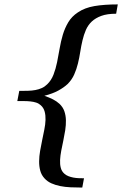

<svg xmlns="http://www.w3.org/2000/svg" viewBox="-20 -723 551 866"><path d="M503.9 -661.1Q463.4 -661.1 437 -651.4Q410.6 -641.6 394 -626Q377 -609.9 367.4 -587.9Q357.9 -565.9 352.1 -541Q346.2 -516.1 342 -489.3Q337.9 -462.4 331.5 -436.5Q325.2 -410.6 314.7 -387Q304.2 -363.3 285.2 -344.2Q268.6 -328.6 243.4 -314.7Q218.3 -300.8 180.2 -291Q202.6 -283.2 219.2 -274.7Q235.8 -266.1 248 -254.9Q263.7 -240.2 270.3 -221.2Q276.9 -202.1 277.3 -180.7Q277.8 -159.2 274.2 -135.7Q270.5 -112.3 265.6 -89.1Q260.7 -65.9 256.3 -43.5Q252 -21 251 -1.5Q250 18.1 254.2 34.2Q258.3 50.3 271 61Q278.8 67.9 289.1 71.8Q299.3 75.7 310.8 77.9Q322.3 80.1 334.7 80.6Q347.2 81.1 358.9 81.1L351.1 123Q323.7 123 298.3 121.8Q272.9 120.6 251.2 116.2Q229.5 111.8 211.7 103.8Q193.8 95.7 181.2 82Q167 66.9 161.6 46.9Q156.2 26.9 156.5 4.4Q156.7 -18.1 160.9 -42.2Q165 -66.4 170.2 -90.8Q175.3 -115.2 179.9 -138.4Q184.6 -161.6 185.3 -182.1Q186 -202.6 181.4 -219.7Q176.8 -236.8 164.1 -248Q155.3 -256.3 143.1 -260.3Q130.9 -264.2 116.9 -265.6Q103 -267.1 87.9 -267.1H58.1L66.9 -313Q87.4 -313 105.7 -313.5Q124 -314 139.6 -316.9Q155.3 -319.8 168.7 -325.9Q182.1 -332 192.9 -342.8Q211.4 -360.4 221.4 -386.5Q231.4 -412.6 237.5 -442.4Q243.7 -472.2 249 -504.2Q254.4 -536.1 263.4 -566.4Q272.5 -596.7 288.1 -622.8Q303.7 -648.9 331.1 -667Q361.8 -688 406 -695.6Q450.2 -703.1 511.2 -703.1Z"/></svg>

Font: Charis SIL APac
Style: Italic
Weight: 400
Italic angle: -11°
Foundry: SIL International
Version: Version 5.000